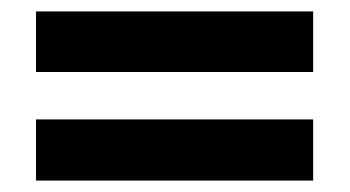

<svg xmlns="http://www.w3.org/2000/svg" viewBox="-20 -493 612 336"><path d="M43 -367V-473H528V-367ZM43 -177V-284H528V-177Z"/></svg>

Font: Noto Sans Telugu
Style: Regular
Weight: 400
Designer: Jelle Bosma - Monotype Design Team
Foundry: Monotype Imaging Inc.
Version: Version 2.003